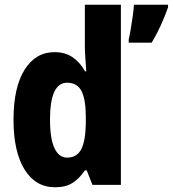

<svg xmlns="http://www.w3.org/2000/svg" viewBox="-20 -780 729 810"><path d="M212 10Q130 10 83.5 -65Q37 -140 37 -275Q37 -411 83.5 -485.5Q130 -560 210 -560Q254 -560 285.5 -539Q317 -518 339 -479H344Q342 -509 340 -536Q338 -563 338 -584V-760H490V0H370L346 -61H338Q314 -26 285.5 -8Q257 10 212 10ZM263 -115Q304 -115 322.5 -150Q341 -185 342 -260V-286Q342 -360 324 -395.5Q306 -431 263 -431Q191 -431 191 -276Q191 -194 210 -154.5Q229 -115 263 -115ZM689 -749Q676 -712 658.5 -673.5Q641 -635 620 -600H523V-613Q527 -630 531.5 -657Q536 -684 540 -712Q544 -740 545 -760H689Z"/></svg>

Font: Noto Sans Arabic Cond ExtBd
Style: Regular
Weight: 800
Width: 3
Designer: Monotype Design Team, Nadine Chahine, Nizar Qandah and Khaled Hosny
Foundry: Monotype Imaging Inc.
Version: Version 2.012; ttfautohint (v1.8.4.7-5d5b)